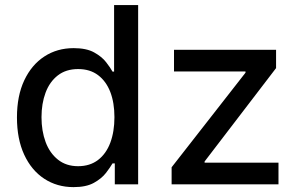

<svg xmlns="http://www.w3.org/2000/svg" viewBox="-20 -748 1211 779"><path d="M278.3 11.2Q211.4 11.2 159.4 -22.9Q107.4 -57.1 78.1 -120.6Q48.8 -184.1 48.8 -271.5Q48.8 -359.4 78.6 -422.4Q108.4 -485.4 160.2 -519Q211.9 -552.7 278.8 -552.7Q330.6 -552.7 361.8 -535.4Q393.1 -518.1 410.4 -495.8Q427.7 -473.6 436.5 -457.5H442.9V-727.5H540.5V0H445.8V-85H436.5Q427.2 -68.8 409.7 -46.1Q392.1 -23.4 360.8 -6.1Q329.6 11.2 278.3 11.2ZM296.9 -73.7Q344.7 -73.7 377.7 -98.9Q410.6 -124 427.5 -168.9Q444.3 -213.9 444.3 -272.5Q444.3 -331.1 427.5 -374.8Q410.6 -418.5 377.9 -443.1Q345.2 -467.8 296.9 -467.8Q247.6 -467.8 214.4 -441.9Q181.2 -416 164.8 -371.8Q148.4 -327.6 148.4 -272.5Q148.4 -216.8 165 -171.9Q181.6 -127 215.1 -100.3Q248.5 -73.7 296.9 -73.7ZM676.3 0V-69.3L976.1 -453.1V-458H686V-545.9H1100.1V-471.7L810.1 -92.8V-87.9H1109.9V0Z"/></svg>

Font: Inter Cardless
Style: Regular
Weight: 400
Designer: Rasmus Andersson
Foundry: rsms
Version: Version 4.001;git-9221beed3